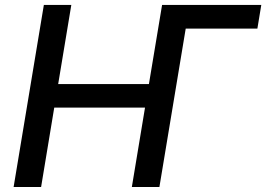

<svg xmlns="http://www.w3.org/2000/svg" viewBox="-20 -747 1064 767"><path d="M1023.8 -727.3H627.5L574.9 -411.2H212.4L264.9 -727.3H155.2L34.4 0H144.2L196.7 -317.1H559.3L506.7 0H616.8L721.9 -632.8H1008.2Z"/></svg>

Font: Magic Ui Pro Medium
Style: Italic
Weight: 500
Italic angle: -9.39999°
Designer: Stefan Endress, Andreas Faust
Version: Version 1.000;FEAKit 1.0